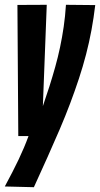

<svg xmlns="http://www.w3.org/2000/svg" viewBox="-34 -567 417 800"><path d="M240.8 -547 362.8 -545.8Q356.6 -493 347.2 -442.1Q337.8 -391.2 324.7 -340.7Q311.6 -290.2 294.9 -239.6Q278.2 -189 258.3 -136.1Q238.4 -83.2 214.6 -27.7Q190.8 27.8 164 87.6Q137.2 147.4 107.2 213L-14 210Q19.8 147.6 43.6 97.7Q67.4 47.8 84.8 0H42.2L38.6 -546.4L160.8 -547L144.6 -124.8Q159.2 -166.8 172.1 -207.6Q185 -248.4 196.2 -288.4Q207.4 -328.4 216.2 -369.9Q225 -411.4 231.4 -455.4Q237.8 -499.4 240.8 -547Z"/></svg>

Font: Georama
Style: Italic
Weight: 400
Width: 2
Italic angle: -9°
Designer: Jean-Baptiste Levee
Foundry: Production Type
Version: Version 1.000